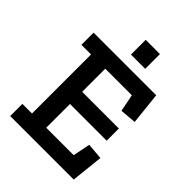

<svg xmlns="http://www.w3.org/2000/svg" viewBox="-233 -941 1058 1058"><g transform="rotate(45 295.5 -412.5)"><path d="M271 -825H382V-710H271ZM40 0V-95H115V-555H40V-650H528L548 -462L453 -454L433 -555H226V-375H512V-280H226V-95H440L460 -196L555 -188L535 0Z"/></g></svg>

Font: Zilla Slab SemiBold
Style: Regular
Weight: 600
Designer: Typotheque.com
Foundry: Typotheque type foundry
Version: Version 1.1; 2017